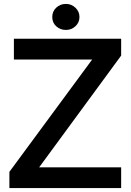

<svg xmlns="http://www.w3.org/2000/svg" viewBox="-20 -961 671 981"><path d="M599 0H28V-83L451 -657H51V-763H599V-677L180 -106H599ZM247 -874Q247 -903 267.5 -922Q288 -941 317 -941Q345 -941 365.5 -921.5Q386 -902 386 -874Q386 -846 365.5 -827Q345 -808 317 -808Q288 -808 267.5 -826.5Q247 -845 247 -874Z"/></svg>

Font: Open Sauce One Medium
Style: Regular
Weight: 500
Designer: Alfredo Marco Pradil
Foundry: Creative Sauce Fz LLC
Version: Version 1.477